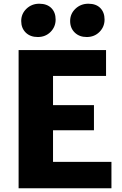

<svg xmlns="http://www.w3.org/2000/svg" viewBox="-20 -1012 656 1032"><path d="M80 0V-743H550V-604H265V-447H485V-312H265V-142H579V0ZM183 -813Q142.5 -813 118.2 -837Q94 -861 94 -899Q94 -938 122.2 -965Q150.5 -992 191 -992Q232.5 -992 255.8 -968.8Q279 -945.5 279 -907Q279 -868 251.8 -840.5Q224.5 -813 183 -813ZM446 -813Q406.5 -813 381.8 -837Q357 -861 357 -899Q357 -938 385.5 -965Q414 -992 455 -992Q496.5 -992 519.2 -968.8Q542 -945.5 542 -907Q542 -868 514.8 -840.5Q487.5 -813 446 -813Z"/></svg>

Font: Merriweather Sans ExtraBold
Style: Regular
Weight: 800
Designer: Eben Sorkin
Foundry: Eben Sorkin
Version: Version 2.001; ttfautohint (v1.8.3)